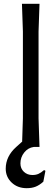

<svg xmlns="http://www.w3.org/2000/svg" viewBox="-20 -770 262 1006"><path d="M218 125 207 182Q187 200 167 208Q147 216 120 216Q72 216 41 186.5Q10 157 10 114Q10 49 65 0L95 -27H96L100 -150V-605L95 -750H187L182 -605V-150L187 0H157Q127 4 107 29Q87 54 87 86Q87 113 105 130Q123 147 150 147Q168 147 181.5 141Q195 135 211 121Z"/></svg>

Font: Farro Light
Style: Regular
Weight: 300
Designer: Aceler Chua
Foundry: Grayscale Limited
Version: Version 1.101